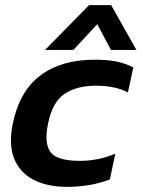

<svg xmlns="http://www.w3.org/2000/svg" viewBox="-20 -716 550 746"><path d="M155 -522 326 -696H412L510 -522H411L358 -622L265 -522ZM239 10Q163 10 109.5 -18Q56 -46 34.5 -101Q13 -156 30 -237Q56 -362 137 -423Q218 -484 348 -484Q398 -484 432.5 -477Q467 -470 498 -454L477 -357Q455 -369 423.5 -376Q392 -383 354 -383Q278 -383 231 -351.5Q184 -320 167 -237Q151 -161 175.5 -126Q200 -91 291 -91Q326 -91 361 -98Q396 -105 428 -119L407 -19Q333 10 239 10Z"/></svg>

Font: Kanit Medium
Style: Italic
Weight: 500
Italic angle: -12°
Designer: Katatrad Team
Foundry: CadsonDemak
Version: Version 2.000; ttfautohint (v1.8.3)